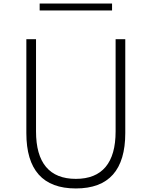

<svg xmlns="http://www.w3.org/2000/svg" viewBox="-20 -1046 854 1082"><path d="M407.5 16Q268 16 198.2 -62.2Q128.5 -140.5 128.5 -296V-825H183V-305.5Q183 -172.5 239.5 -105.2Q296 -38 407.5 -38Q518.5 -38 575 -105.2Q631.5 -172.5 631.5 -305.5V-825H686V-296Q686 -140.5 616.5 -62.2Q547 16 407.5 16ZM203.5 -987V-1026H611.5V-987Z"/></svg>

Font: Spartan Thin Light
Style: Regular
Weight: 300
Version: Version 1.004